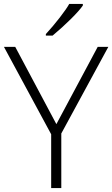

<svg xmlns="http://www.w3.org/2000/svg" viewBox="-20 -951 568 971"><path d="M265.1 -323.2 474.1 -713.9H527.8L290 -275.9V0H238.8V-272L0 -713.9H57.1ZM211.9 -778.8Q247.6 -817.4 282.5 -862.5Q317.4 -907.7 330.1 -931.2H398.9V-922.9Q381.3 -897.5 339.1 -855.5Q296.9 -813.5 246.1 -771H211.9Z"/></svg>

Font: Zoram GWebM Light
Style: Regular
Weight: 300
Foundry: Ascender Corporation
Version: Version 1.000